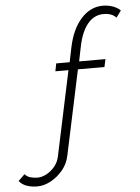

<svg xmlns="http://www.w3.org/2000/svg" viewBox="-123 -787 735 1010"><g transform="rotate(-5 244.0 -281.5)"><path d="M33 177Q3 177 -22 168.5Q-47 160 -63 140L-29 107Q-17 121 1 126Q19 131 38 131Q61 131 85.5 118Q110 105 129 82Q148 59 154 30L249 -418H180L188 -459H259L275 -537Q295 -632 344 -686Q393 -740 458 -740Q486 -740 511 -731Q536 -722 551 -707L525 -671Q503 -696 458 -696Q409 -696 375 -655.5Q341 -615 325 -538L309 -459H448L439 -418H299L204 29Q195 73 167 106Q139 139 103.5 158Q68 177 33 177Z"/></g></svg>

Font: Raleway Light
Style: Italic
Weight: 300
Italic angle: -12°
Designer: Matt McInerney, Pablo Impallari, Rodrigo Fuenzalida
Foundry: Matt McInerney, Pablo Impallari, Rodrigo Fuenzalida
Version: Version 4.026